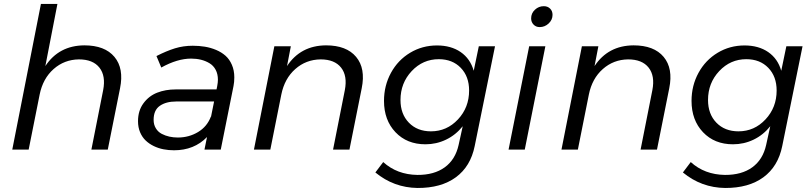

<svg xmlns="http://www.w3.org/2000/svg" viewBox="-20 -762 4136 978"><path d="M409.5 -531Q514 -531 563 -472.2Q612 -413.5 591.5 -312.5L529 0H445.5L505.5 -303Q519.5 -375.5 486.5 -417.5Q453.5 -459.5 382 -459.5Q307.5 -458.5 253 -410.2Q198.5 -362 182 -280.5L126 0H42.5L188.5 -742H272.5L211 -425.5Q280 -530 409.5 -531Z M1104.5 0H1021.5L1034.5 -64Q969 3.5 866.5 3.5Q839 3.5 813 -1.5Q787 -6.5 763.2 -18Q739.5 -29.5 721.8 -46.5Q704 -63.5 693.5 -88.5Q683 -113.5 683 -144.5Q683 -198.5 710.8 -236Q738.5 -273.5 780.8 -290Q823 -306.5 875 -306.5H1083L1086.5 -324Q1090 -342.5 1090 -356Q1090 -385 1078.5 -406.5Q1067 -428 1047 -440Q1027 -452 1003.5 -457.8Q980 -463.5 953.5 -463.5Q883.5 -463.5 801.5 -418L777 -476.5Q828 -502.5 871 -515.8Q914 -529 962 -529Q994 -529 1023.2 -524.2Q1052.5 -519.5 1080.5 -507.8Q1108.5 -496 1128.8 -478Q1149 -460 1161.2 -431.8Q1173.5 -403.5 1173.5 -368Q1173.5 -343.5 1169.5 -324ZM886 -61.5Q942.5 -61.5 989 -89.5Q1035.5 -117.5 1054.5 -169V-165.5L1070.5 -245H877Q826 -245 794.2 -223Q762.5 -201 762.5 -151.5Q762.5 -127 773.8 -108.5Q785 -90 803.8 -80.2Q822.5 -70.5 843 -66Q863.5 -61.5 886 -61.5Z M1640.5 -531Q1745 -531 1794 -472.2Q1843 -413.5 1822.5 -312.5L1760 0H1676.5L1736.5 -303Q1750.5 -375.5 1717.5 -417.5Q1684.5 -459.5 1613 -459.5Q1538.5 -458.5 1484 -410.2Q1429.5 -362 1413 -280.5L1357 0H1273.5L1377.5 -526.5H1461.5L1442 -425.5Q1511 -530 1640.5 -531Z M2107 195.5Q1986 194 1892 116.5L1932 63.5Q2002.5 127.5 2106 129Q2191.5 129.5 2245.5 90.2Q2299.5 51 2316 -23.5L2337 -119Q2301.5 -74.5 2252.2 -50.8Q2203 -27 2147 -27Q2053 -27 1994.5 -88.5Q1936 -150 1936 -248Q1936 -326 1971.5 -391Q2007 -456 2069 -493.2Q2131 -530.5 2206 -530.5Q2277.5 -530.5 2326.5 -496.8Q2375.5 -463 2393 -401.5L2419 -526.5H2501.5L2398 -18Q2377 86 2302 141Q2227 196 2107 195.5ZM2175 -93Q2256 -93 2312.8 -153.8Q2369.5 -214.5 2369.5 -301Q2369.5 -372.5 2327 -416.5Q2284.5 -460.5 2215 -460.5Q2134 -460.5 2077 -399.8Q2020 -339 2020 -252.5Q2020 -181 2062.8 -137Q2105.5 -93 2175 -93Z M2675.5 -526.5H2758L2653 0H2570.5ZM2750 -730.5Q2769.5 -730.5 2782 -718.2Q2794.5 -706 2794.5 -686.5Q2794.5 -661 2774.8 -642.5Q2755 -624 2729 -624Q2710 -624 2697.8 -636.8Q2685.5 -649.5 2685.5 -668.5Q2685.5 -694.5 2704.8 -712.5Q2724 -730.5 2750 -730.5Z M3207 -531Q3311.5 -531 3360.5 -472.2Q3409.5 -413.5 3389 -312.5L3326.5 0H3243L3303 -303Q3317 -375.5 3284 -417.5Q3251 -459.5 3179.5 -459.5Q3105 -458.5 3050.5 -410.2Q2996 -362 2979.5 -280.5L2923.5 0H2840L2944 -526.5H3028L3008.5 -425.5Q3077.5 -530 3207 -531Z M3673.5 195.5Q3552.5 194 3458.5 116.5L3498.5 63.5Q3569 127.5 3672.5 129Q3758 129.5 3812 90.2Q3866 51 3882.5 -23.5L3903.5 -119Q3868 -74.5 3818.8 -50.8Q3769.5 -27 3713.5 -27Q3619.5 -27 3561 -88.5Q3502.5 -150 3502.5 -248Q3502.5 -326 3538 -391Q3573.5 -456 3635.5 -493.2Q3697.5 -530.5 3772.5 -530.5Q3844 -530.5 3893 -496.8Q3942 -463 3959.5 -401.5L3985.5 -526.5H4068L3964.5 -18Q3943.5 86 3868.5 141Q3793.5 196 3673.5 195.5ZM3741.5 -93Q3822.5 -93 3879.2 -153.8Q3936 -214.5 3936 -301Q3936 -372.5 3893.5 -416.5Q3851 -460.5 3781.5 -460.5Q3700.5 -460.5 3643.5 -399.8Q3586.5 -339 3586.5 -252.5Q3586.5 -181 3629.2 -137Q3672 -93 3741.5 -93Z"/></svg>

Font: Argentum Sans Light
Style: Italic
Weight: 300
Italic angle: -11.3°
Designer: Julieta Ulanovsky (font), Owen Earl (portions from Jones font), Cristiano Sobral (main changes and remaster)
Foundry: Julieta Ulanovsky (font), Owen Earl (portions from Jones font), Cristiano Sobral (main changes and remaster)
Version: Version 3.127